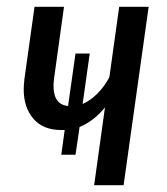

<svg xmlns="http://www.w3.org/2000/svg" viewBox="-20 -547 494 567"><path d="M419 -527 345 0H258L290 -230Q258 -190 215 -172L203 -90H161L171 -163H161Q107 -163 78.5 -196.5Q50 -230 50 -283Q50 -293 52 -313L82 -527H169L140 -318Q138 -300 138 -294Q138 -238 181 -234L203 -389H245L224 -240Q247 -250 267.5 -270.5Q288 -291 303 -319L332 -527Z"/></svg>

Font: Fira Sans Compressed
Style: Italic
Weight: 400
Width: 1
Italic angle: -8°
Designer: bBox Type GmbH & Carrois Corporate GbR & Edenspiekermann AG
Foundry: bBox Type GmbH & Carrois Corporate GbR & Edenspiekermann AG
Version: Version 4.301